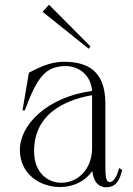

<svg xmlns="http://www.w3.org/2000/svg" viewBox="-20 -776 563 811"><path d="M233 14C292 14 342 -12 370 -54C375 -4 399 15 429 15C464 15 485 -7 496 -58L483 -66C473 -27 459 -7 444 -7C425 -8 425 -33 425 -97V-339C425 -480 346 -515 250 -515C186 -515 137 -486 102 -469L75 -310H85C137 -450 171 -497 260 -497C294 -497 362 -475 369 -392C180 -366 64 -250 64 -143C64 -39 151 14 233 14ZM239 -4C181 -4 124 -47 124 -137C124 -287 240 -351 369 -374V-319V-151C369 -55 302 -3 239 -4ZM160 -726 355 -570 362 -580 187 -756Z"/></svg>

Font: Sprat Condensed Light
Style: Regular
Weight: 300
Width: 3
Designer: Ethan Nakache
Foundry: Collletttivo
Version: Version 2.000;Glyphs 3.2 (3217)